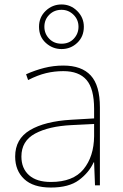

<svg xmlns="http://www.w3.org/2000/svg" viewBox="-20 -831 551 861"><path d="M264 -537Q346 -537 387 -492.5Q428 -448 428 -350V0H406L402 -103H400Q379 -57 334 -23.5Q289 10 208 10Q129 10 88.5 -28Q48 -66 48 -129Q48 -208 114.5 -247.5Q181 -287 299 -294L402 -300V-343Q402 -433 368 -472.5Q334 -512 264 -512Q224 -512 186.5 -503Q149 -494 106 -472L97 -498Q137 -516 178.5 -526.5Q220 -537 264 -537ZM301 -270Q199 -265 137.5 -232Q76 -199 76 -129Q76 -76 110 -45.5Q144 -15 208 -15Q308 -15 354.5 -72Q401 -129 402 -220V-275ZM256 -611Q216 -611 185.5 -638.5Q155 -666 155 -711Q155 -754 185 -782.5Q215 -811 256 -811Q297 -811 326.5 -781.5Q356 -752 356 -711Q356 -667 326.5 -639Q297 -611 256 -611ZM256 -635Q290 -635 311 -657.5Q332 -680 332 -711Q332 -743 309.5 -765Q287 -787 256 -787Q223 -787 201 -765Q179 -743 179 -711Q179 -680 200.5 -657.5Q222 -635 256 -635Z"/></svg>

Font: Noto Sans Gujarati Thin
Style: Regular
Weight: 100
Designer: Jelle Bosma - Monotype Design Team, Universal Thirst
Foundry: Monotype Imaging Inc.
Version: Version 2.106; ttfautohint (v1.8.4.7-5d5b)